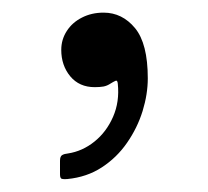

<svg xmlns="http://www.w3.org/2000/svg" viewBox="-20 -128 329 304"><path d="M77 -49Q77 -24.5 91.2 -7.2Q105.5 10 130 10Q138 10 143.8 9Q149.5 8 155.5 4Q159.5 1.5 162.8 0Q166 -1.5 166.5 4.5Q169.5 33 159 57Q148.5 81 129.5 96.2Q110.5 111.5 87.5 115Q82 115.5 78.5 117.5Q75 119.5 75 126.5V148Q75 154.5 78 155.2Q81 156 86.5 155.5Q117.5 152.5 141.2 137Q165 121.5 181.2 98Q197.5 74.5 205.8 47.8Q214 21 214 -4Q214 -59 193.8 -83.5Q173.5 -108 144 -108Q125 -108 109.8 -100.2Q94.5 -92.5 85.8 -79Q77 -65.5 77 -49Z"/></svg>

Font: Besley
Style: Regular
Weight: 400
Designer: Owen Earl
Foundry: indestructible type*
Version: Version 4.000